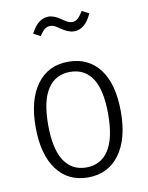

<svg xmlns="http://www.w3.org/2000/svg" viewBox="-86 -818 688 891"><g transform="rotate(-10 258.0 -372.5)"><path d="M459 -263Q459 -134 405 -61.5Q351 11 257 11Q163 11 110 -60.5Q57 -132 57 -261Q57 -390 110.5 -462Q164 -534 258 -534Q353 -534 406 -464Q459 -394 459 -263ZM116 -261Q116 -148 152.5 -92Q189 -36 257 -36Q325 -36 362 -92Q399 -148 399 -263Q399 -376 363 -431Q327 -486 258 -486Q190 -486 153 -430.5Q116 -375 116 -261ZM248 -693Q234 -703 224.5 -707.5Q215 -712 205 -712Q190 -712 178.5 -703Q167 -694 154 -673L121 -690Q154 -756 204 -756Q231 -756 263 -733Q278 -722 288.5 -717Q299 -712 310 -712Q324 -712 335.5 -722Q347 -732 361 -755L394 -738Q363 -668 311 -668Q283 -668 248 -693Z"/></g></svg>

Font: Fira Sans Condensed Light
Style: Regular
Weight: 300
Width: 3
Designer: bBox Type GmbH & Carrois Corporate GbR & Edenspiekermann AG
Foundry: bBox Type GmbH & Carrois Corporate GbR & Edenspiekermann AG
Version: Version 4.301